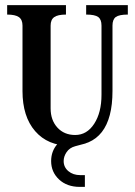

<svg xmlns="http://www.w3.org/2000/svg" viewBox="-20 -560 528 751"><path d="M420 -204Q420 10 253 10Q167 10 117.5 -47Q68 -104 68 -204V-460Q68 -483 54 -493Q40 -503 8 -503V-540H238V-503Q206 -503 192 -493Q178 -483 178 -460V-136Q178 -90 204.5 -61Q231 -32 274 -32Q320 -32 348.5 -76Q377 -120 377 -189V-460Q377 -484 364 -493.5Q351 -503 317 -503V-540H480V-503Q446 -503 433 -493.5Q420 -484 420 -460ZM315 -37V1L274 12Q252 18 240.5 35Q229 52 229 70Q229 94 247.5 109.5Q266 125 294 125H312V171H292Q242 171 211 142Q180 113 180 70Q180 32 203.5 4.5Q227 -23 279 -31Z"/></svg>

Font: Girassol
Style: Regular
Weight: 400
Width: 3
Designer: Liam Spradlin
Version: Version 1.004